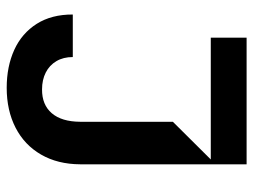

<svg xmlns="http://www.w3.org/2000/svg" viewBox="-114 -654 777 590"><g transform="rotate(90 275.0 -358.5)"><path d="M24.1 -193.2H154.8Q154.8 -164.1 167.4 -142.8Q180 -121.4 202.4 -110.1Q224.8 -98.7 254.3 -98.7Q301.5 -98.4 327.4 -128.6Q353.3 -158.7 353.7 -215.9V-500.7L469.5 -617.2H95.2V-727.3H484.4V-215.9Q484 -146.7 454.5 -95.7Q425.1 -44.7 372 -17.4Q318.9 9.9 249.3 9.9Q183.9 9.9 132.8 -13.3Q81.7 -36.6 52.7 -82.4Q23.8 -128.2 24.1 -193.2Z"/></g></svg>

Font: Riot Sans
Style: Bold
Weight: 600
Designer: Rasmus Andersson
Foundry: rsms
Version: Version 4.001